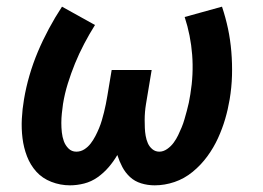

<svg xmlns="http://www.w3.org/2000/svg" viewBox="-20 -548 790 576"><path d="M190 8Q161 8 134 -2.5Q107 -13 89 -33Q71 -53 61 -79Q51 -105 47.5 -133.5Q44 -162 45.5 -191.5Q47 -221 52 -250Q58 -286 68.5 -322Q79 -358 93.5 -392.5Q108 -427 126.5 -461.5Q145 -496 166 -528L265 -473Q248 -446 232.5 -416.5Q217 -387 205 -357.5Q193 -328 183.5 -297.5Q174 -267 169 -236Q167 -222 165.5 -207.5Q164 -193 164 -179Q164 -165 165.5 -151Q167 -137 171.5 -124.5Q176 -112 185.5 -102.5Q195 -93 209 -93Q222 -93 233 -100Q244 -107 252 -117.5Q260 -128 266 -139.5Q272 -151 277 -163Q282 -175 285.5 -187Q289 -199 292 -211Q295 -223 297.5 -235.5Q300 -248 302 -260L315 -338H435L422 -260Q420 -248 418 -236Q416 -224 415 -212Q414 -200 414 -188Q414 -176 414.5 -164Q415 -152 417 -140.5Q419 -129 423.5 -118.5Q428 -108 437 -100.5Q446 -93 458 -93Q470 -93 481.5 -101Q493 -109 501 -120Q509 -131 514.5 -142.5Q520 -154 525 -166Q530 -178 533.5 -190.5Q537 -203 540.5 -215.5Q544 -228 546.5 -240Q549 -252 551 -265Q561 -325 556.5 -383.5Q552 -442 534 -497L646 -528Q657 -495 664 -462Q671 -429 674 -393Q677 -357 676 -321.5Q675 -286 669 -250Q664 -220 655.5 -191Q647 -162 634 -133.5Q621 -105 602 -79Q583 -53 558 -32.5Q533 -12 503.5 -2Q474 8 444 8Q423 8 403.5 2Q384 -4 370 -17Q356 -30 347 -47Q338 -64 332 -83Q321 -64 306 -46.5Q291 -29 272.5 -16Q254 -3 232.5 2.5Q211 8 190 8Z"/></svg>

Font: Zed Sans Extended
Style: Bold Italic
Weight: 700
Width: 7
Italic angle: -9°
Designer: Belleve Invis
Foundry: Belleve Invis
Version: Version 1.0.0; ttfautohint (v1.8.4)